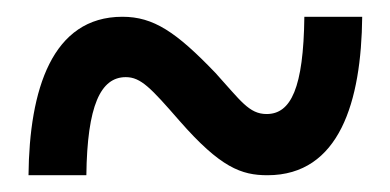

<svg xmlns="http://www.w3.org/2000/svg" viewBox="-20 -471 465 229"><path d="M14 -262H83C84 -345 100 -379 130 -379C148 -379 160 -366 194 -327C243 -271 268 -262 299 -262C385 -262 411 -350 412 -451H343C342 -366 327 -335 298 -335C277 -335 267 -351 237 -384C190 -433 163 -451 126 -451C42 -451 15 -364 14 -262Z"/></svg>

Font: Noto Serif Armenian ExtraCondensed ExtraBold
Style: Regular
Weight: 800
Width: 2
Designer: Monotype Design Team
Foundry: Monotype Imaging Inc.
Version: Version 2.008